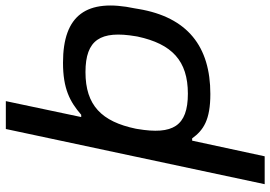

<svg xmlns="http://www.w3.org/2000/svg" viewBox="-158 -592 950 675"><g transform="rotate(-90 317.5 -255.0)"><path d="M623 -244 625 -256C661 -426 602 -509 434 -509C343 -509 297 -485 251 -445H243L299 -710H201L7 200H105L160 -55H168C197 -15 233 9 324 9C491 9 594 -71 623 -244ZM201 -247 202 -253C227 -373 284 -430 401 -430C515 -430 548 -377 527 -253L526 -247C500 -126 441 -70 325 -70C211 -70 180 -123 201 -247Z"/></g></svg>

Font: LT Wave
Style: Italic
Weight: 400
Designer: Daniel Lyons
Version: Version 2.5 (Glyphs App)